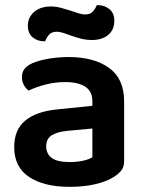

<svg xmlns="http://www.w3.org/2000/svg" viewBox="-20 -709 562 744"><path d="M250 -81Q279 -81 303 -86.5Q327 -92 338 -100V-211L241 -202Q201 -198 180 -184.5Q159 -171 159 -142Q159 -113 180.5 -97Q202 -81 250 -81ZM246 -488Q344 -488 402.5 -446Q461 -404 461 -316V-85Q461 -61 449 -47Q437 -33 419 -22Q391 -5 348 5Q305 15 250 15Q150 15 92.5 -23.5Q35 -62 35 -139Q35 -206 77.5 -241.5Q120 -277 201 -285L338 -299V-317Q338 -355 310.5 -373Q283 -391 233 -391Q194 -391 157 -381.5Q120 -372 91 -358Q80 -366 72.5 -379.5Q65 -393 65 -409Q65 -429 74.5 -441.5Q84 -454 105 -464Q134 -476 171 -482Q208 -488 246 -488ZM175 -684Q196 -684 215 -679Q234 -674 251 -668.5Q268 -663 283 -658Q298 -653 310 -653Q330 -653 340 -664.5Q350 -676 355 -689H360Q385 -689 404 -673.5Q423 -658 423 -629Q423 -593 399 -573.5Q375 -554 337 -554Q314 -554 294.5 -559Q275 -564 258 -570Q241 -576 226.5 -581Q212 -586 200 -586Q180 -586 170 -574.5Q160 -563 155 -549H151Q125 -549 106.5 -564.5Q88 -580 88 -609Q88 -628 95.5 -642Q103 -656 115.5 -665.5Q128 -675 143.5 -679.5Q159 -684 175 -684Z"/></svg>

Font: Baloo Bhaina 2 SemiBold
Style: Regular
Weight: 600
Designer: Yesha Goshar, Manish Minz, Shuchita Grover and Ek Type
Foundry: Ek Type
Version: Version 1.640;hotconv 1.0.111;makeotfexe 2.5.65597; ttfautoh